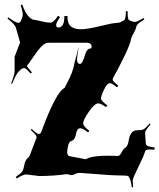

<svg xmlns="http://www.w3.org/2000/svg" viewBox="-20 -794 697 840"><path d="M150.9 -23.9 94.7 -30.8Q80.6 -30.8 53.7 -13.2L48.8 -20Q69.8 -34.2 76.2 -42.2Q82.5 -50.3 86.4 -72.8Q90.3 -95.2 106 -106.9Q107.9 -108.9 109.9 -112.8L138.7 -189Q139.6 -190.9 139.6 -196.8Q139.6 -202.6 114.7 -225.1L118.7 -230Q141.6 -208 147.7 -208Q153.8 -208 155.8 -209L159.7 -214.8Q225.6 -393.6 262.7 -409.2Q262.2 -409.2 263.9 -412.4Q265.6 -415.5 268.8 -421.9Q272 -428.2 276.1 -436Q280.3 -443.8 284.7 -453.4Q289.1 -462.9 293 -472.7Q302.2 -497.1 303.5 -507.1Q304.7 -517.1 310.8 -537.1Q316.9 -557.1 322.8 -585.9H323.7Q316.9 -543.9 316.9 -532.2V-529.8Q316.9 -523.9 320.6 -519Q324.2 -514.2 329.8 -514.2Q335.4 -514.2 341.1 -524.7Q346.7 -535.2 350.1 -547.9Q358.9 -582 376 -582H378.9Q380.9 -587.9 380.9 -592.8Q380.9 -597.7 375.7 -602.3Q370.6 -606.9 362.8 -606.9H191.9Q177.2 -606.9 161.9 -591.3Q146.5 -575.7 127.2 -547.1Q107.9 -518.6 102.8 -512.7Q97.7 -506.8 97.7 -504.9Q97.7 -502.9 119.6 -477.1L113.8 -472.2Q93.8 -496.1 86.9 -496.1Q80.1 -496.1 73.7 -492.2L62.5 -481.9Q49.8 -469.2 32.7 -426.8L28.8 -429.2Q43.9 -468.3 43.9 -482.9V-545.9L67.9 -607.9L49.8 -671.9Q45.4 -688 12.7 -712.9L16.6 -717.8Q47.4 -695.3 60.5 -693.8Q68.8 -695.3 71.8 -703.1L76.7 -715.8Q79.6 -722.7 79.6 -731.4Q79.6 -740.2 70.8 -772L77.6 -773.9Q90.8 -732.4 113.3 -714.4Q121.1 -708 128.7 -707.5Q136.2 -707 161.1 -700.9Q186 -694.8 200.2 -694.8Q214.4 -694.8 233.9 -725.1L242.7 -719.2Q225.6 -694.8 225.6 -684.3Q225.6 -673.8 235.8 -673.8Q261.7 -673.8 261.7 -724.1H274.9Q274.9 -689.9 290.8 -678Q306.6 -666 334 -666Q361.3 -666 416.3 -679.4Q471.2 -692.9 486.8 -693.4Q502.4 -693.8 509.3 -698Q516.1 -702.1 520.5 -704.1Q530.8 -707.5 530.8 -745.1H538.6Q538.6 -745.1 538.6 -729.5Q538.6 -723.1 539.8 -718.3Q541 -713.4 541.3 -711.2Q541.5 -709 544.4 -706.8Q547.4 -704.6 547.9 -704.1Q548.3 -703.6 553.2 -702.1Q558.1 -700.7 560.8 -699.5Q563.5 -698.2 571.3 -698.2Q579.1 -698.2 607.9 -714.8L611.8 -709Q589.4 -695.8 583 -689Q576.7 -682.1 575.4 -674.1Q574.2 -666 564 -647.5Q553.7 -628.9 553.5 -624.5Q553.2 -620.1 551 -612.5Q548.8 -605 544.9 -595.2Q541 -585.4 537.4 -576.7Q533.7 -567.9 527.6 -555.2Q521.5 -542.5 517.3 -534.2Q513.2 -525.9 506.1 -512Q499 -498 495.6 -491.2Q482.4 -466.3 477.5 -458Q472.7 -449.7 472.7 -444.8Q472.7 -439.9 497.6 -418.9L491.7 -412.1Q469.2 -430.2 460.9 -430.2Q448.7 -430.2 435.3 -402.3Q421.9 -374.5 421.9 -363.5Q421.9 -352.5 449.7 -333L443.8 -325.2Q420.4 -341.8 410.6 -341.8Q393.6 -341.8 368.7 -305.2Q343.8 -268.6 343.8 -254.9Q343.8 -241.2 370.6 -222.2L365.7 -214.8Q341.3 -232.9 332 -232.9Q322.8 -232.9 318.4 -225.3Q314 -217.8 312.7 -208Q311.5 -198.2 306.4 -189Q301.3 -179.7 291.5 -176.8Q281.7 -173.8 277.8 -156Q273.9 -138.2 273.9 -128.9Q273.9 -110.8 288.6 -109.9L350.6 -98.1Q351.6 -97.2 353.3 -97.2Q355 -97.2 358.9 -99.1Q384.3 -112.8 450.7 -112.8L496.6 -111.8Q503.9 -111.8 512.5 -128.4Q521 -145 528.8 -147.9Q539.6 -155.3 543 -179.2Q550.3 -223.1 577.6 -224.1L595.7 -225.1Q603.5 -225.1 610.8 -230Q618.2 -234.9 634.8 -253.9L638.7 -250Q614.7 -223.6 614.7 -211.9L617.7 -168.9Q618.2 -162.6 620.1 -159.7Q625 -152.3 656.7 -148.9L655.8 -139.2Q647 -140.1 635.3 -140.1Q623.5 -140.1 619.4 -137.5Q615.2 -134.8 611.6 -122.3Q607.9 -109.9 593.8 -81.5Q560.5 -13.7 560.5 -5.1Q560.5 3.4 562.5 24.9L556.6 25.9Q551.8 -13.2 540.5 -23.9V-22.9Q537.6 -25.9 522.9 -25.9Q508.3 -25.9 479 -27.1Q449.7 -28.3 428.7 -30.3Q346.2 -36.6 332.5 -37.4Q318.8 -38.1 309.6 -33Q300.3 -27.8 293 -27.8L272 -32.2Q213.9 -23.9 150.9 -23.9ZM230 -671.9 227.5 -674.8Q227.5 -673.3 230 -671.9ZM223.6 -681.2 222.7 -683.1Z"/></svg>

Font: Eater
Style: Regular
Weight: 400
Version: Version 001.002